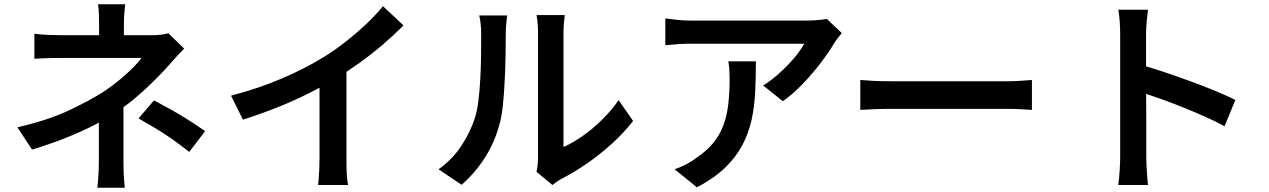

<svg xmlns="http://www.w3.org/2000/svg" viewBox="-20 -832 5980 905"><path d="M570 -812Q568 -795 566 -769.5Q564 -744 564 -721Q564 -707 564 -687Q564 -667 564 -647.5Q564 -628 564 -614H447Q447 -628 447 -646.5Q447 -665 447 -685Q447 -705 447 -721Q447 -745 446 -770Q445 -795 442 -812ZM848 -603Q831 -586 811.5 -564.5Q792 -543 777 -526Q750 -495 713.5 -458.5Q677 -422 634.5 -384.5Q592 -347 545 -315Q491 -277 425 -243Q359 -209 285 -180Q211 -151 131 -127L62 -232Q206 -265 304.5 -311.5Q403 -358 469 -400Q509 -427 543.5 -455.5Q578 -484 605 -511Q632 -538 647 -559Q635 -559 605 -559Q575 -559 536 -559Q497 -559 455 -559Q413 -559 375 -559Q337 -559 309 -559Q281 -559 270 -559Q253 -559 228.5 -558.5Q204 -558 181 -557Q158 -556 142 -555V-673Q169 -669 205.5 -667.5Q242 -666 268 -666Q279 -666 311 -666Q343 -666 386 -666Q429 -666 477 -666Q525 -666 570 -666Q615 -666 648.5 -666Q682 -666 697 -666Q718 -666 738 -668.5Q758 -671 774 -675ZM562 -381Q562 -353 562 -313Q562 -273 562 -228Q562 -183 562 -141.5Q562 -100 562 -70Q562 -51 562.5 -28.5Q563 -6 565 15.5Q567 37 568 53H439Q441 38 442.5 17Q444 -4 445 -27.5Q446 -51 446 -70Q446 -99 446 -134.5Q446 -170 446 -207.5Q446 -245 446 -277.5Q446 -310 446 -333ZM872 -116Q829 -150 791 -176.5Q753 -203 715 -226Q677 -249 633 -274L706 -359Q753 -334 789.5 -313.5Q826 -293 862.5 -270Q899 -247 947 -214Z M1069 -381Q1202 -416 1312 -463.5Q1422 -511 1506 -563Q1558 -595 1609.5 -635.5Q1661 -676 1707 -719.5Q1753 -763 1785 -803L1882 -712Q1837 -667 1784 -621.5Q1731 -576 1673.5 -535Q1616 -494 1557 -458Q1501 -425 1431 -390Q1361 -355 1282.5 -324Q1204 -293 1125 -268ZM1486 -504 1613 -536V-84Q1613 -63 1613.5 -38.5Q1614 -14 1616 7.5Q1618 29 1621 40H1479Q1481 29 1482.5 7.5Q1484 -14 1485 -38.5Q1486 -63 1486 -84Z M2509 -22Q2512 -36 2514 -54Q2516 -72 2516 -90Q2516 -101 2516 -134.5Q2516 -168 2516 -215.5Q2516 -263 2516 -319Q2516 -375 2516 -431.5Q2516 -488 2516 -537.5Q2516 -587 2516 -624.5Q2516 -662 2516 -678Q2516 -710 2513 -733.5Q2510 -757 2509 -761H2642Q2642 -757 2639 -733.5Q2636 -710 2636 -677Q2636 -661 2636 -627Q2636 -593 2636 -547.5Q2636 -502 2636 -450.5Q2636 -399 2636 -349Q2636 -299 2636 -255.5Q2636 -212 2636 -181.5Q2636 -151 2636 -139Q2679 -158 2725.5 -190.5Q2772 -223 2816.5 -266.5Q2861 -310 2896 -360L2964 -262Q2922 -207 2864 -154.5Q2806 -102 2744 -59.5Q2682 -17 2624 12Q2609 21 2599.5 28Q2590 35 2584 40ZM2047 -34Q2112 -80 2154.5 -144.5Q2197 -209 2218 -275Q2229 -308 2235 -357Q2241 -406 2244 -462Q2247 -518 2247.5 -573Q2248 -628 2248 -672Q2248 -700 2245.5 -720.5Q2243 -741 2239 -759H2371Q2370 -756 2368.5 -742.5Q2367 -729 2365.5 -711Q2364 -693 2364 -674Q2364 -630 2363 -572Q2362 -514 2359 -453Q2356 -392 2350.5 -337.5Q2345 -283 2334 -245Q2312 -162 2266 -89.5Q2220 -17 2156 39Z M3948 -676Q3941 -668 3930 -654Q3919 -640 3913 -630Q3891 -592 3853 -541.5Q3815 -491 3768 -441Q3721 -391 3670 -355L3577 -429Q3608 -448 3638 -473.5Q3668 -499 3694.5 -526.5Q3721 -554 3740.5 -580Q3760 -606 3771 -626Q3757 -626 3724.5 -626Q3692 -626 3647.5 -626Q3603 -626 3552 -626Q3501 -626 3450.5 -626Q3400 -626 3356 -626Q3312 -626 3280 -626Q3248 -626 3236 -626Q3205 -626 3177.5 -624Q3150 -622 3116 -619V-745Q3144 -741 3174.5 -738Q3205 -735 3236 -735Q3248 -735 3281 -735Q3314 -735 3360 -735Q3406 -735 3459 -735Q3512 -735 3564.5 -735Q3617 -735 3662.5 -735Q3708 -735 3740.5 -735Q3773 -735 3785 -735Q3798 -735 3816 -736Q3834 -737 3851.5 -739Q3869 -741 3877 -743ZM3543 -543Q3543 -467 3539.5 -397Q3536 -327 3522 -264.5Q3508 -202 3478 -146Q3448 -90 3396.5 -40.5Q3345 9 3265 51L3160 -34Q3183 -42 3209.5 -55Q3236 -68 3261 -87Q3312 -121 3343 -159.5Q3374 -198 3390.5 -243.5Q3407 -289 3413 -342.5Q3419 -396 3419 -457Q3419 -479 3418 -499.5Q3417 -520 3413 -543Z M4035 -455Q4052 -454 4078.5 -452Q4105 -450 4134 -449.5Q4163 -449 4189 -449Q4212 -449 4248 -449Q4284 -449 4328 -449Q4372 -449 4419.5 -449Q4467 -449 4514.5 -449Q4562 -449 4604 -449Q4646 -449 4678.5 -449Q4711 -449 4730 -449Q4766 -449 4795.5 -451.5Q4825 -454 4844 -455V-314Q4827 -315 4794.5 -317Q4762 -319 4730 -319Q4712 -319 4679 -319Q4646 -319 4603.5 -319Q4561 -319 4514 -319Q4467 -319 4419.5 -319Q4372 -319 4328 -319Q4284 -319 4248 -319Q4212 -319 4189 -319Q4147 -319 4104.5 -317.5Q4062 -316 4035 -314Z M5260 -94Q5260 -111 5260 -154.5Q5260 -198 5260 -255.5Q5260 -313 5260 -376.5Q5260 -440 5260 -499Q5260 -558 5260 -603.5Q5260 -649 5260 -670Q5260 -696 5258 -728.5Q5256 -761 5251 -786H5391Q5388 -761 5385 -730Q5382 -699 5382 -670Q5382 -640 5382 -590Q5382 -540 5382 -481Q5382 -422 5382.5 -361Q5383 -300 5383 -245.5Q5383 -191 5383 -150.5Q5383 -110 5383 -94Q5383 -79 5384 -55Q5385 -31 5387 -5.5Q5389 20 5391 40H5251Q5255 12 5257.5 -26Q5260 -64 5260 -94ZM5356 -527Q5406 -513 5467 -492.5Q5528 -472 5591 -449Q5654 -426 5709.5 -403Q5765 -380 5803 -361L5752 -237Q5710 -260 5658 -283Q5606 -306 5552.5 -327.5Q5499 -349 5448 -367Q5397 -385 5356 -398Z"/></svg>

Font: Noto Sans JP SemiBold
Style: Regular
Weight: 600
Designer: Ryoko NISHIZUKA  (kana, bopomofo & ideographs); Paul D. Hunt (Latin, Greek & Cyrillic); Sandoll Communications , Soo-you
Foundry: Adobe
Version: Version 2.004-H2;hotconv 1.0.118;makeotfexe 2.5.65603